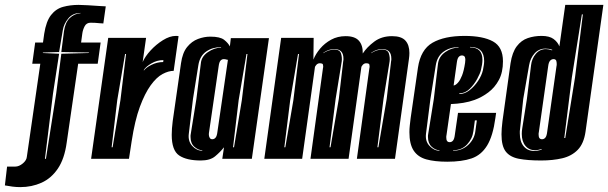

<svg xmlns="http://www.w3.org/2000/svg" viewBox="-106 -650 2490 786"><path d="M-86 109 -77 32H-44Q-28 32 -12.5 19Q3 6 4 -9L59 -389H26L38 -476H70L75 -512Q83 -563 103 -588.5Q123 -614 152.5 -622Q182 -630 216 -630Q230 -630 254 -628.5Q278 -627 300 -625.5Q322 -624 327 -624L317 -554L301 -555Q293 -556 284 -556.5Q275 -557 265 -557Q248 -557 240.5 -542.5Q233 -528 231 -513L226 -476H306L294 -389H214L167 -66Q158 0 131 40Q104 80 64 98Q24 116 -23 116Q-39 116 -54.5 114Q-70 112 -86 109ZM78 0H82L124 -267L145 -430L258 -433L259 -435L145 -437L156 -523Q161 -558 179.5 -576Q198 -594 224 -596V-597Q192 -597 173.5 -574.5Q155 -552 151 -526L136 -437L70 -435L69 -433L136 -430L111 -267Z M267 0 337 -495H492L478 -396Q488 -419 510.5 -443.5Q533 -468 561 -485.5Q589 -503 614 -503Q621 -503 625 -502L605 -360Q584 -360 559.5 -347Q535 -334 511 -301Q487 -268 466.5 -212.5Q446 -157 433 -72L422 0ZM351 -47H355L387 -240L410 -429H406L374 -240ZM483 -361Q491 -373 514 -384.5Q537 -396 562 -396L563 -404Q537 -404 514 -390.5Q491 -377 483 -364Z M716 7Q658 7 627.5 -13.5Q597 -34 597 -98Q597 -111 598 -124.5Q599 -138 601 -154L635 -391Q641 -434 660 -457.5Q679 -481 704.5 -490.5Q730 -500 755 -500Q795 -500 811.5 -487Q828 -474 835 -460L839 -494H995L925 0H804L811 -47Q795 -27 774.5 -10Q754 7 716 7ZM722 -33V-35Q706 -35 690 -49Q674 -63 674 -89Q674 -92 674 -95.5Q674 -99 675 -102L698 -245L716 -389Q718 -418 745 -436.5Q772 -455 799 -455V-457Q764 -457 738 -439Q712 -421 706 -383L684 -245L667 -103Q663 -72 681 -52.5Q699 -33 722 -33ZM848 -47H852L884 -240L907 -429H903L871 -240ZM763 -80Q771 -80 776.5 -86.5Q782 -93 784 -110L827 -405L822 -406Q819 -407 816 -407.5Q813 -408 810 -408Q802 -408 796.5 -401.5Q791 -395 789 -378L750 -110Q749 -106 749 -99Q749 -92 752 -87Q755 -80 763 -80Z M976 0 1045 -495H1178L1177 -406Q1186 -429 1204.5 -451Q1223 -473 1249.5 -487.5Q1276 -502 1309 -502Q1347 -502 1363.5 -483Q1380 -464 1379 -431Q1396 -457 1426 -479.5Q1456 -502 1499 -502Q1537 -502 1553.5 -484Q1570 -466 1570 -433Q1570 -427 1569.5 -421Q1569 -415 1568 -408L1511 0H1355L1406 -370Q1407 -373 1407 -375.5Q1407 -378 1407 -379Q1407 -387 1403.5 -389Q1400 -391 1393 -391Q1385 -391 1379 -384.5Q1373 -378 1373 -373L1321 0H1165L1216 -370Q1217 -373 1217 -375.5Q1217 -378 1217 -379Q1217 -387 1213.5 -389Q1210 -391 1203 -391Q1195 -391 1189 -384.5Q1183 -378 1183 -373L1131 0ZM1243 -47H1247L1281 -245L1299 -399Q1300 -402 1300 -405Q1300 -408 1300 -410Q1300 -449 1263 -449Q1238 -449 1218 -434L1217 -432Q1239 -447 1263 -447Q1285 -447 1290 -431Q1295 -415 1293 -399L1268 -245ZM1439 -47H1443L1477 -245L1495 -399Q1496 -402 1496 -405Q1496 -408 1496 -410Q1496 -449 1459 -449Q1434 -449 1414 -434L1413 -432Q1435 -447 1459 -447Q1481 -447 1486 -431Q1491 -415 1489 -399L1464 -245ZM1058 -47H1062L1095 -240L1118 -429H1114L1082 -240Z M1725 12Q1674 12 1639.5 2.5Q1605 -7 1587.5 -33.5Q1570 -60 1570 -109Q1570 -122 1571.5 -136Q1573 -150 1575 -166L1605 -373Q1616 -447 1664.5 -475Q1713 -503 1796 -503Q1871 -503 1912 -480.5Q1953 -458 1953 -399Q1953 -354 1936.5 -323Q1920 -292 1893.5 -272Q1867 -252 1837 -241Q1815 -233 1790.5 -229Q1766 -225 1740 -224L1722 -98Q1721 -95 1721 -92Q1721 -89 1721 -86Q1721 -68 1735 -68Q1743 -68 1748.5 -74.5Q1754 -81 1756 -98L1769 -188H1925L1922 -167Q1912 -93 1888 -54Q1864 -15 1824.5 -1.5Q1785 12 1725 12ZM1774 -265Q1796 -265 1816 -280.5Q1836 -296 1851 -318.5Q1866 -341 1871 -363Q1873 -374 1874.5 -383Q1876 -392 1876 -400Q1876 -458 1818 -458V-456Q1869 -456 1869 -405Q1869 -388 1863 -364Q1860 -350 1847.5 -327Q1835 -304 1816.5 -286Q1798 -268 1775 -268ZM1693 -33V-35Q1677 -35 1661.5 -49Q1646 -63 1646 -89Q1646 -92 1646 -95Q1646 -98 1647 -102L1670 -245L1687 -389Q1691 -419 1717 -437Q1743 -455 1771 -455V-457Q1736 -457 1710 -438.5Q1684 -420 1678 -383L1656 -245L1638 -103Q1634 -72 1652.5 -52.5Q1671 -33 1693 -33ZM1751 -300Q1760 -301 1770 -313Q1778 -322 1785.5 -341Q1793 -360 1798 -393Q1798 -397 1798.5 -400Q1799 -403 1799 -405Q1799 -411 1797 -417Q1793 -423 1785 -423Q1777 -423 1771.5 -416.5Q1766 -410 1764 -393ZM1749 -33Q1785 -33 1810.5 -56.5Q1836 -80 1840 -113L1846 -157H1838L1832 -113Q1828 -82 1806 -58.5Q1784 -35 1749 -35Z M2109 7Q2054 7 2018 0Q1982 -7 1964.5 -29.5Q1947 -52 1947 -100Q1947 -111 1948 -124.5Q1949 -138 1951 -154L1984 -391Q1991 -436 2009.5 -460.5Q2028 -485 2054.5 -494Q2081 -503 2111 -503Q2143 -503 2160 -490.5Q2177 -478 2184 -460L2208 -630H2364L2291 -111Q2284 -62 2259 -36.5Q2234 -11 2195.5 -2Q2157 7 2109 7ZM2204 -85H2208L2248 -333L2280 -591H2276L2235 -333ZM2112 -38 2111 -40Q2096 -35 2085 -35Q2060 -35 2045 -53Q2030 -71 2030 -102Q2030 -108 2030.5 -113.5Q2031 -119 2032 -125L2051 -245L2068 -383Q2071 -410 2087.5 -429.5Q2104 -449 2129 -449Q2139 -449 2154 -444L2155 -446Q2148 -449 2141 -450Q2134 -451 2127 -451Q2100 -451 2082.5 -431.5Q2065 -412 2060 -383L2036 -245L2023 -122Q2022 -118 2022 -113.5Q2022 -109 2022 -104Q2022 -70 2038 -51Q2054 -32 2081 -32Q2096 -32 2112 -38ZM2113 -80Q2121 -80 2126.5 -86.5Q2132 -93 2134 -110L2172 -378Q2173 -381 2173 -384Q2173 -387 2173 -389Q2173 -396 2171 -402Q2168 -408 2160 -408Q2152 -408 2146 -401.5Q2140 -395 2138 -378L2100 -110Q2099 -107 2099 -104Q2099 -101 2099 -98Q2099 -80 2113 -80Z"/></svg>

Font: Alumni Sans Inline One
Style: Italic
Weight: 400
Italic angle: -8°
Designer: Robert E. Leuschke
Foundry: Robert E. Leuschke
Version: Version 1.100; ttfautohint (v1.8.3)